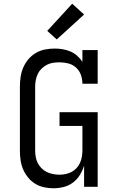

<svg xmlns="http://www.w3.org/2000/svg" viewBox="-20 -1004 640 1032"><path d="M267 8Q242 8 216.5 2.5Q191 -3 169 -16.5Q147 -30 130.5 -50.5Q114 -71 104 -94.5Q94 -118 90.5 -143.5Q87 -169 87 -195V-540Q87 -566 91 -592Q95 -618 105.5 -642Q116 -666 133 -686Q150 -706 173 -719.5Q196 -733 222 -738Q248 -743 274 -743Q295 -743 316.5 -739.5Q338 -736 358 -727.5Q378 -719 394.5 -704.5Q411 -690 423 -672V-735H505V-554H423Q423 -578 415 -601Q407 -624 389 -640.5Q371 -657 347.5 -663Q324 -669 300 -669Q283 -669 265.5 -666.5Q248 -664 232.5 -656Q217 -648 204 -635.5Q191 -623 183.5 -607.5Q176 -592 172.5 -574.5Q169 -557 169 -540V-195Q169 -178 172 -160.5Q175 -143 183 -127.5Q191 -112 203.5 -99.5Q216 -87 231.5 -79.5Q247 -72 264.5 -68.5Q282 -65 299 -65Q316 -65 333 -68.5Q350 -72 365 -80Q380 -88 391.5 -100.5Q403 -113 410 -128.5Q417 -144 420 -161Q423 -178 423 -195V-327H300V-401H505V0H432V-114Q424 -88 409.5 -64Q395 -40 372.5 -23Q350 -6 322.5 1Q295 8 267 8ZM285 -792 234 -838 368 -984 432 -926Z"/></svg>

Font: Iosevka Curly Slab Extended
Style: Regular
Weight: 400
Width: 7
Monospace: yes
Designer: Belleve Invis
Foundry: Belleve Invis
Version: Version 11.1.0; ttfautohint (v1.8.3)